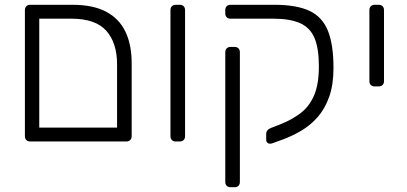

<svg xmlns="http://www.w3.org/2000/svg" viewBox="-20 -591 1700 802"><path d="M106 0Q96 0 90 -6Q84 -12 84 -22V-549Q84 -559 90 -565Q96 -571 106 -571H283Q368 -571 422.5 -542.5Q477 -514 503.5 -459.5Q530 -405 530 -327V-22Q530 -12 524 -6Q518 0 508 0ZM144 -58H469V-322Q469 -412 424 -462.5Q379 -513 278 -513H144Z M714 0Q704 0 698 -6Q692 -12 692 -22V-549Q692 -559 698 -565Q704 -571 714 -571H731Q741 -571 747 -565Q753 -559 753 -549V-22Q753 -12 747 -6Q741 0 731 0Z M943 191Q933 191 927 185Q921 179 921 169V-373Q921 -383 927 -389Q933 -395 943 -395H960Q970 -395 976 -389Q982 -383 982 -373V169Q982 179 976 185Q970 191 960 191ZM1116 8Q1107 11 1099.5 7Q1092 3 1092 -7V-32Q1092 -40 1097 -46.5Q1102 -53 1113 -57L1154 -73Q1199 -91 1235 -118Q1271 -145 1291.5 -191.5Q1312 -238 1312 -314Q1312 -388 1294 -431.5Q1276 -475 1234 -494Q1192 -513 1121 -513H943Q933 -513 927 -519Q921 -525 921 -535V-549Q921 -559 927 -565Q933 -571 943 -571H1126Q1218 -571 1272 -546Q1326 -521 1349.5 -463Q1373 -405 1373 -307Q1373 -237 1355 -186.5Q1337 -136 1306.5 -101.5Q1276 -67 1237.5 -44.5Q1199 -22 1158 -7Z M1545 -230Q1535 -230 1529 -236Q1523 -242 1523 -252V-549Q1523 -559 1529 -565Q1535 -571 1545 -571H1562Q1572 -571 1578 -565Q1584 -559 1584 -549V-252Q1584 -242 1578 -236Q1572 -230 1562 -230Z"/></svg>

Font: Rubik Light
Style: Regular
Weight: 300
Designer: Hubert and Fischer
Foundry: Hubert and Fischer
Version: Version 2.300;gftools[0.9.30]